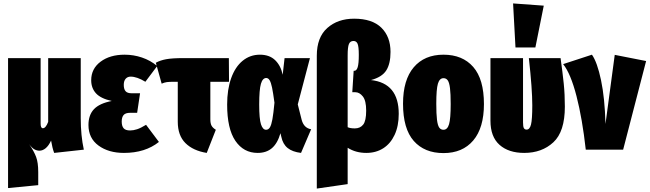

<svg xmlns="http://www.w3.org/2000/svg" viewBox="-20 -873 3789 1120"><path d="M296 19Q285 -10 278 -53Q264 -23 246.5 -8.5Q229 6 210 6Q195 6 180.5 -2Q166 -10 150 -32Q178 9 190.5 42Q203 75 203 131V207L27 224V-534H217V-152Q217 -125 230 -125Q247 -125 261 -162V-534H451V-184Q451 -82 469 0Z M897 -488 828 -396Q779 -426 742 -426Q724 -426 713 -413.5Q702 -401 702 -378Q702 -353 712.5 -341Q723 -329 747 -329H797L780 -215H740Q712 -215 701 -202Q690 -189 690 -164Q690 -138 701 -125Q712 -112 739 -112Q758 -112 779.5 -119Q801 -126 832 -145L907 -45Q827 19 703 19Q613 19 554.5 -24Q496 -67 496 -144Q496 -202 528 -236Q560 -270 632 -284Q568 -298 540 -328.5Q512 -359 512 -405Q512 -472 566.5 -513Q621 -554 707 -554Q759 -554 808 -537.5Q857 -521 897 -488Z M1239 -116 1186 19Q1106 6 1061.5 -38.5Q1017 -83 1017 -163V-396H998Q967 -396 953 -394Q939 -392 923 -385L889 -507Q914 -521 949 -527.5Q984 -534 1049 -534H1315L1316 -396H1207V-177Q1207 -153 1214 -140Q1221 -127 1239 -116Z M1629 -437 1640 -534H1788L1717 -264L1740 -173Q1753 -126 1795 -119L1736 19Q1686 13 1658 -9.5Q1630 -32 1621 -75L1616 -96Q1599 -37 1566.5 -9Q1534 19 1483 19Q1401 19 1353 -51.5Q1305 -122 1305 -263Q1305 -351 1328.5 -417Q1352 -483 1395.5 -518.5Q1439 -554 1496 -554Q1552 -554 1585 -522Q1618 -490 1629 -437ZM1492 -263Q1492 -179 1502.5 -147.5Q1513 -116 1532 -116Q1546 -116 1554.5 -130Q1563 -144 1569 -177Q1575 -210 1581 -274Q1573 -333 1567 -362Q1561 -391 1553 -404.5Q1545 -418 1533 -418Q1512 -418 1502 -384Q1492 -350 1492 -263Z M2306 -209Q2306 -138 2282 -86.5Q2258 -35 2215.5 -8Q2173 19 2117 19Q2055 19 2008 -11V201L1828 227V-548Q1828 -655 1889 -709.5Q1950 -764 2046 -764Q2151 -764 2204.5 -711.5Q2258 -659 2258 -570Q2258 -501 2233 -462Q2208 -423 2144 -406Q2306 -388 2306 -209ZM2116 -228Q2116 -286 2096.5 -310.5Q2077 -335 2053 -335H2035L2043 -460H2047Q2060 -460 2066.5 -481Q2073 -502 2073 -553Q2073 -601 2066 -617.5Q2059 -634 2042 -634Q2023 -634 2015.5 -616.5Q2008 -599 2008 -550V-131Q2023 -124 2050 -124Q2081 -124 2098.5 -146Q2116 -168 2116 -228Z M2803 -266Q2803 -127 2740.5 -53.5Q2678 20 2567 20Q2456 20 2393.5 -51Q2331 -122 2331 -268Q2331 -407 2393.5 -480.5Q2456 -554 2567 -554Q2678 -554 2740.5 -482.5Q2803 -411 2803 -266ZM2525 -268Q2525 -208 2529 -175Q2533 -142 2542 -129Q2551 -116 2567 -116Q2590 -116 2599.5 -148.5Q2609 -181 2609 -266Q2609 -326 2605 -358.5Q2601 -391 2592 -404Q2583 -417 2567 -417Q2544 -417 2534.5 -385Q2525 -353 2525 -268Z M3275 -251Q3275 -105 3208 -43Q3141 19 3038 19Q2947 19 2894 -28Q2841 -75 2841 -169V-534H3031V-159Q3031 -134 3036 -125.5Q3041 -117 3052 -117Q3070 -117 3077.5 -146.5Q3085 -176 3085 -259Q3085 -354 3065 -534H3250Q3262 -449 3268.5 -385.5Q3275 -322 3275 -251ZM2973 -853 3152 -840 3103 -596H2987Z M3512 -150 3566 -553 3749 -517 3615 0H3397Q3377 -180 3343 -312Q3309 -444 3265 -499L3433 -554Q3464 -510 3486 -405.5Q3508 -301 3512 -150Z"/></svg>

Font: Fira Sans Extra Condensed Black
Style: Regular
Weight: 900
Width: 1
Designer: Carrois Corporate & Edenspiekermann AG
Foundry: Carrois Corporate GbR & Edenspiekermann AG
Version: Version 4.203